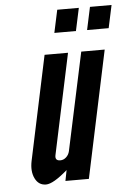

<svg xmlns="http://www.w3.org/2000/svg" viewBox="-53 -775 565 824"><g transform="rotate(-5 229.5 -363.5)"><path d="M112 8Q143 8 205 -46L196 0H297L413 -547H312L222 -126Q218.5 -110.5 207.2 -100.2Q196 -90 182 -90Q158 -90 163 -114L255 -547H154L59 -99Q49.5 -54 64.8 -23Q80 8 112 8ZM345 -637H438L459 -735H366ZM204 -637H297L318 -735H225Z"/></g></svg>

Font: League Gothic
Style: Italic
Weight: 400
Designer: The League of Moveable Type
Version: Version 1.600; ttfautohint (v1.8.3)